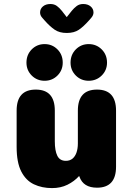

<svg xmlns="http://www.w3.org/2000/svg" viewBox="-20 -928 659 958"><path d="M158.5 -481Q253.5 -481 253.5 -376V-223Q253.5 -176 266 -150.8Q278.5 -125.5 308.5 -125.5Q328.5 -125.5 341.8 -136.5Q355 -147.5 361.8 -167.2Q368.5 -187 368.5 -212V-376Q368.5 -481 464 -481Q559 -481 559 -376V-96Q559 8.5 464 8.5Q396 8.5 376.5 -46L375 -50Q350.5 -23 316.5 -6.2Q282.5 10.5 239.5 10.5Q189 10.5 149 -8.5Q109 -27.5 86 -72.5Q63 -117.5 63 -195V-376Q63 -481 158.5 -481ZM202.5 -525Q164.5 -525 138.2 -551.2Q112 -577.5 112 -615.5Q112 -655 138.2 -681.5Q164.5 -708 202.5 -708Q240.5 -708 266.8 -681.5Q293 -655 293 -615.5Q293 -577.5 266.8 -551.2Q240.5 -525 202.5 -525ZM422.5 -525Q384.5 -525 358.2 -551.2Q332 -577.5 332 -615.5Q332 -655 358.2 -681.5Q384.5 -708 422.5 -708Q461 -708 487.5 -681.5Q514 -655 514 -615.5Q514 -577.5 487.5 -551.2Q461 -525 422.5 -525ZM434.5 -838 424 -826Q397 -795.5 373.5 -779.5Q350 -763.5 313 -763.5Q276.5 -763.5 252.8 -779.8Q229 -796 202.5 -826L192 -838Q180 -850.5 180 -865.5Q180 -884 194.2 -896Q208.5 -908 231.5 -908Q250.5 -908 263.8 -898.2Q277 -888.5 288.5 -874L313 -842.5L338 -874Q349 -887.5 362.5 -897.8Q376 -908 395 -908Q418 -908 432.2 -896Q446.5 -884 446.5 -865.5Q446.5 -851.5 434.5 -838Z"/></svg>

Font: Sono ExtraLight Monospace ExtraBold
Style: Regular
Weight: 800
Version: Version 2.112